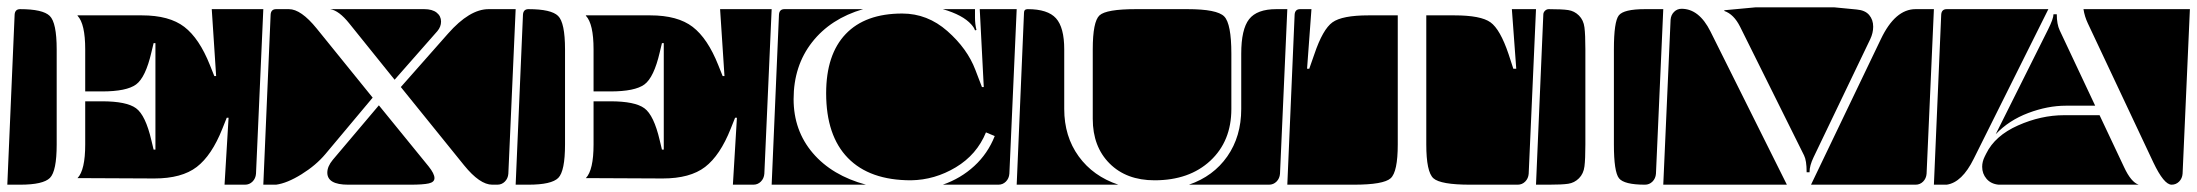

<svg xmlns="http://www.w3.org/2000/svg" viewBox="-20 -515 6008 525"><path d="M192 -28Q213 -50 213 -120V-238H259Q326 -238 352 -219Q378 -200 394 -131L400 -106H405V-397H400L394 -372Q378 -303 352 -284Q326 -265 259 -265H213V-380Q213 -450 192 -472V-473H368Q443 -473 484 -441.5Q525 -410 554 -337L566 -307H571L559 -490H700L680 -40Q679 -27 670.5 -18.5Q662 -10 650 -10H594L605 -193H600L588 -163Q559 -90 518 -58.5Q477 -27 402 -27ZM0 -10 20 -475Q21 -490 35 -490Q97 -490 116 -471.5Q135 -453 135 -380V-120Q135 -47 116.5 -28.5Q98 -10 35 -10Z M1076 -277 1205 -423Q1264 -490 1316 -490H1390L1370 -40Q1369 -27 1360.5 -18.5Q1352 -10 1340 -10H1326Q1292 -10 1249 -63ZM875 -43Q875 -60 890 -78L1016 -227L1152 -60Q1168 -40 1168 -28Q1168 -17 1152.5 -13.5Q1137 -10 1102 -10H932Q875 -10 875 -43ZM700 -10 720 -475Q721 -490 735 -490H770Q803 -490 846 -437L999 -248L870 -94Q844 -63 804.5 -38.5Q765 -14 735 -10ZM883 -490H1140Q1162 -490 1174 -480.5Q1186 -471 1186 -456Q1186 -442 1176 -430L1059 -297L935 -451Q907 -486 883 -490Z M1582 -28Q1603 -50 1603 -120V-238H1649Q1716 -238 1742 -219Q1768 -200 1784 -131L1790 -106H1795V-397H1790L1784 -372Q1768 -303 1742 -284Q1716 -265 1649 -265H1603V-380Q1603 -450 1582 -472V-473H1758Q1833 -473 1874 -441.5Q1915 -410 1944 -337L1956 -307H1961L1949 -490H2090L2070 -40Q2069 -27 2060.5 -18.5Q2052 -10 2040 -10H1984L1995 -193H1990L1978 -163Q1949 -90 1908 -58.5Q1867 -27 1792 -27ZM1390 -10 1410 -475Q1411 -490 1425 -490Q1487 -490 1506 -471.5Q1525 -453 1525 -380V-120Q1525 -47 1506.5 -28.5Q1488 -10 1425 -10Z M2090 -10 2110 -475Q2111 -490 2125 -490H2340Q2251 -464 2200.5 -399.5Q2150 -335 2150 -244Q2150 -158 2202.5 -96.5Q2255 -35 2348 -10ZM2239 -260Q2239 -366 2292.5 -422Q2346 -478 2447 -478Q2516 -478 2570.5 -430Q2625 -382 2647 -324L2665 -277H2670L2659 -490H2760L2740 -40Q2739 -27 2730.5 -18.5Q2722 -10 2710 -10H2558Q2607 -27 2644 -61Q2681 -95 2700 -143L2676 -153Q2651 -92 2593.5 -57.5Q2536 -23 2471 -22Q2358 -22 2298.5 -83Q2239 -144 2239 -260ZM2558 -490H2646V-467Q2646 -449 2650 -433L2646 -432Q2644 -439 2636 -448Q2613 -474 2558 -490Z M2968 -190V-380Q2968 -456 2986.5 -473Q3005 -490 3086 -490H3227Q3308 -490 3327.5 -470Q3347 -450 3347 -368V-217Q3347 -129 3289.5 -75.5Q3232 -22 3137 -22Q3060 -22 3014 -68Q2968 -114 2968 -190ZM3231 -10Q3298 -33 3336 -87.5Q3374 -142 3374 -217V-368Q3374 -435 3395.5 -462.5Q3417 -490 3470 -490H3500L3480 -40Q3479 -27 3470.5 -18.5Q3462 -10 3450 -10ZM2760 -10 2780 -480Q2780 -490 2790 -490Q2845 -490 2867.5 -465Q2890 -440 2890 -380V-217Q2890 -142 2929.5 -87.5Q2969 -33 3038 -10Z M3500 -10 3520 -475Q3521 -490 3535 -490H3566L3554 -327H3560L3574 -367Q3597 -435 3623.5 -454Q3650 -473 3722 -473H3802V-120Q3802 -45 3782.5 -27.5Q3763 -10 3682 -10ZM3880 -120V-473H3957Q4029 -473 4055.5 -454Q4082 -435 4105 -367L4118 -327H4126L4114 -490H4180L4160 -40Q4159 -27 4150.5 -18.5Q4142 -10 4130 -10H4000Q3919 -10 3899.5 -27.5Q3880 -45 3880 -120Z M4393 -120V-380Q4393 -456 4406.5 -473Q4420 -490 4478 -490H4528L4508 -40Q4507 -27 4498.5 -18.5Q4490 -10 4478 -10Q4421 -10 4407 -27.5Q4393 -45 4393 -120ZM4180 -10 4200 -475Q4200 -481 4204.5 -485.5Q4209 -490 4215 -490Q4251 -490 4268 -487.5Q4285 -485 4297.5 -472.5Q4310 -460 4312.5 -440Q4315 -420 4315 -380V-120Q4315 -80 4312.5 -60Q4310 -40 4297.5 -27.5Q4285 -15 4268 -12.5Q4251 -10 4215 -10Z M4528 -10 4548 -461Q4549 -474 4557.5 -482.5Q4566 -491 4578 -491Q4626 -491 4657 -429L4866 -10ZM4932 -10 5123 -408Q5162 -490 5218 -490H5268L5248 -40Q5247 -27 5238.5 -18.5Q5230 -10 5218 -10ZM4695 -485V-487L4781 -495H4995L5057 -489Q5080 -487 5091 -474Q5102 -461 5102 -442Q5102 -425 5094 -408L4939 -85Q4928 -62 4928 -45V-44H4920V-45Q4920 -76 4913 -90L4738 -442Q4721 -476 4695 -485Z M5268 -10 5288 -475Q5289 -490 5303 -490H5581L5377 -81Q5345 -16 5303 -10ZM5677 -490H5968L5948 -40Q5947 -27 5938.5 -18.5Q5930 -10 5918 -10Q5897 -10 5868 -71L5689 -451Q5680 -470 5677 -490ZM5400 -59Q5400 -73 5407 -87L5411 -95Q5435 -144 5498 -172Q5561 -200 5624 -200H5721L5788 -58Q5807 -17 5828 -10H5445Q5424 -12 5412 -26Q5400 -40 5400 -59ZM5437 -148 5580 -434Q5595 -464 5595 -476H5604Q5604 -449 5612 -432L5709 -226H5629Q5579 -226 5526 -206Q5473 -186 5437 -148Z"/></svg>

Font: PrimecolorB
Style: Medium
Weight: 500
Designer: gluk
Foundry: gluk
Version: Version 0.672